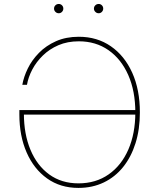

<svg xmlns="http://www.w3.org/2000/svg" viewBox="-20 -919 778 949"><path d="M367.7 9.8Q278.3 9.8 212.9 -36.9Q147.5 -83.5 111.6 -165.5Q75.7 -247.6 75.7 -353.5V-375H656.2V-352.5H88.4L98.1 -357.4Q98.1 -256.3 130.6 -178.5Q163.1 -100.6 223.6 -56.6Q284.2 -12.7 367.7 -12.7Q453.6 -12.7 516.8 -56.9Q580.1 -101.1 614.5 -180.2Q648.9 -259.3 648.9 -363.3Q648.9 -468.8 614 -547.9Q579.1 -627 516.4 -670.9Q453.6 -714.8 369.6 -714.8Q313.5 -714.8 268.8 -695.6Q224.1 -676.3 191.7 -644.5Q159.2 -612.8 139.4 -575Q119.6 -537.1 113.3 -500H90.3Q97.2 -539.1 117.4 -580.6Q137.7 -622.1 172.6 -657.7Q207.5 -693.4 256.8 -715.3Q306.2 -737.3 369.6 -737.3Q460 -737.3 527.8 -690.4Q595.7 -643.6 633.5 -559.6Q671.4 -475.6 671.4 -363.3Q671.4 -279.8 649.9 -211.4Q628.4 -143.1 588.6 -93.5Q548.8 -43.9 492.7 -17.1Q436.5 9.8 367.7 9.8ZM467.8 -853.5Q458 -853.5 451.2 -860.4Q444.3 -867.2 444.3 -876.5Q444.3 -886.2 451.2 -892.8Q458 -899.4 467.8 -899.4Q477.1 -899.4 483.6 -892.8Q490.2 -886.2 490.2 -876.5Q490.2 -867.2 483.6 -860.4Q477.1 -853.5 467.8 -853.5ZM270.5 -853.5Q260.7 -853.5 253.9 -860.4Q247.1 -867.2 247.1 -876.5Q247.1 -886.2 253.9 -892.8Q260.7 -899.4 270.5 -899.4Q279.8 -899.4 286.4 -892.8Q293 -886.2 293 -876.5Q293 -867.2 286.4 -860.4Q279.8 -853.5 270.5 -853.5Z"/></svg>

Font: Inter 17pt Thin
Style: Regular
Weight: 250
Version: Version 4.001;git-66647c0bb